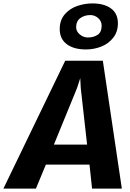

<svg xmlns="http://www.w3.org/2000/svg" viewBox="-80 -1102 757 1122"><path d="M-60 0 301 -747H521L632 0H458L443 -140H188L130 0ZM235 -257H429L392 -587L389 -645L370 -587ZM422 -813Q351 -813 310 -844Q269 -875 269 -932Q269 -984.5 299 -1019Q329 -1053 372.5 -1067.5Q416 -1082 460 -1082Q528.5 -1082 568.8 -1052.5Q609 -1023 609 -966Q609 -916.5 582 -882Q555 -847 512.2 -830Q469.5 -813 422 -813ZM433 -883Q467 -883 490.5 -898.5Q514 -914 514 -952Q514 -978.5 493.8 -996.2Q473.5 -1014 448 -1014Q414.5 -1014 389.8 -996.5Q365 -979 365 -943Q365 -918.5 386.2 -900.8Q407.5 -883 433 -883Z"/></svg>

Font: Merriweather Sans ExtraBold
Style: Italic
Weight: 800
Italic angle: -7.5°
Designer: Eben Sorkin
Foundry: Eben Sorkin
Version: Version 2.001; ttfautohint (v1.8.3)